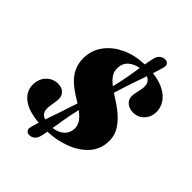

<svg xmlns="http://www.w3.org/2000/svg" viewBox="-249 -930 1144 1144"><g transform="rotate(45 323.0 -358.0)"><path d="M258.5 44.5Q252.5 65.5 238.5 76.8Q224.5 88 206.5 88Q190 88 181.8 76.8Q173.5 65.5 180 43.5Q185.5 22.5 194 -4Q98 -12.5 53 -49.8Q8 -87 8.5 -139.5Q9 -188.5 38.8 -219.5Q68.5 -250.5 112.5 -250.5Q148 -250.5 166.8 -227Q185.5 -203.5 177 -163.5L170.5 -118Q166 -92 174.2 -72.8Q182.5 -53.5 207.5 -45Q221.5 -86 239 -136Q256.5 -186 276.5 -249Q265 -256 252 -264Q164 -317 134.5 -369.2Q105 -421.5 111 -483Q115 -538 150.5 -585.5Q186 -633 248.5 -663.2Q311 -693.5 395.5 -696.5Q398.5 -714 401.5 -729.8Q404.5 -745.5 408.5 -760.5Q414.5 -781.5 428.5 -792.8Q442.5 -804 460.5 -804Q477 -804 485.2 -792.8Q493.5 -781.5 487 -759.5Q483 -745 478 -728.8Q473 -712.5 467 -694Q529.5 -686.5 569 -664Q608.5 -641.5 627 -610.5Q645.5 -579.5 645.5 -546Q645.5 -503.5 618 -473.8Q590.5 -444 548.5 -444Q511 -444.5 489.5 -467Q468 -489.5 476 -531L486 -580Q496.5 -639 454 -655.5Q439.5 -614.5 422 -563Q404.5 -511.5 385 -447Q396.5 -439 411 -430Q476 -389.5 511.2 -352.5Q546.5 -315.5 559 -280.8Q571.5 -246 568 -212Q564.5 -149.5 523 -103.8Q481.5 -58 414.8 -32Q348 -6 268.5 -2.5Q266.5 10.5 264 22Q261.5 33.5 258.5 44.5ZM295.5 -573Q293 -544 305.8 -520.5Q318.5 -497 353 -470Q367 -528 375.2 -574.8Q383.5 -621.5 389.5 -660Q353.5 -655 326 -633Q298.5 -611 295.5 -573ZM370.5 -125.5Q372.5 -152.5 358.8 -176Q345 -199.5 309.5 -226Q296.5 -169.5 288.8 -123.5Q281 -77.5 275 -40.5Q316 -45.5 342 -67.8Q368 -90 370.5 -125.5Z"/></g></svg>

Font: Fraunces 9pt S000 Black
Style: Italic
Weight: 900
Italic angle: -16°
Version: Version 1.000; ttfautohint (v1.8.3)